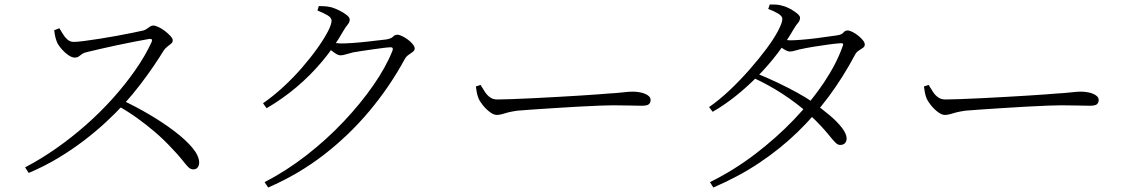

<svg xmlns="http://www.w3.org/2000/svg" viewBox="-20 -794 5040 857"><path d="M92 -47Q163 -84 232 -132.5Q301 -181 365 -237.5Q429 -294 484.5 -356Q540 -418 584.5 -482Q629 -546 657 -607Q663 -623 645 -620Q616 -615 577.5 -607.5Q539 -600 499 -591.5Q459 -583 425 -575Q391 -567 370 -562Q355 -559 346.5 -553Q338 -547 331.5 -542Q325 -537 313 -537Q301 -537 285 -548Q269 -559 256 -574Q243 -589 237 -600Q233 -608 228.5 -623Q224 -638 222 -659L245 -668Q252 -657 260.5 -642.5Q269 -628 281 -617.5Q293 -607 309 -607Q325 -607 355.5 -611Q386 -615 424.5 -621Q463 -627 501 -634Q539 -641 571 -647.5Q603 -654 620 -658Q630 -661 637 -666.5Q644 -672 650.5 -676Q657 -680 664 -680Q673 -680 688 -673Q703 -666 717 -655Q731 -644 741 -633Q751 -622 751 -614Q751 -605 743.5 -599Q736 -593 727 -586Q718 -579 711 -569Q694 -541 667 -501Q640 -461 606 -416.5Q572 -372 533 -329Q498 -291 454 -250Q410 -209 356.5 -168Q303 -127 241 -89.5Q179 -52 108 -22ZM842 -38Q830 -38 819.5 -49Q809 -60 793 -80.5Q777 -101 748 -131Q711 -171 672.5 -204Q634 -237 593 -266.5Q552 -296 504 -323L525 -347Q587 -318 648 -282Q709 -246 759 -208Q809 -170 839 -134Q869 -98 869 -68Q869 -56 862.5 -47Q856 -38 842 -38Z M1161 19Q1258 -31 1348 -101Q1438 -171 1514 -251.5Q1590 -332 1646.5 -413.5Q1703 -495 1732 -568Q1737 -583 1724 -583Q1716 -583 1694.5 -580.5Q1673 -578 1646 -574Q1619 -570 1594.5 -566.5Q1570 -563 1555 -560Q1539 -556 1524.5 -551.5Q1510 -547 1500 -547Q1489 -547 1473.5 -558Q1458 -569 1440 -583L1455 -605Q1470 -603 1481.5 -601.5Q1493 -600 1502 -600Q1521 -600 1551.5 -602Q1582 -604 1613.5 -607.5Q1645 -611 1670 -614Q1695 -617 1705 -618Q1727 -622 1734.5 -630.5Q1742 -639 1754 -639Q1762 -639 1775.5 -632.5Q1789 -626 1801.5 -616.5Q1814 -607 1822.5 -596.5Q1831 -586 1831 -577Q1831 -569 1822.5 -562.5Q1814 -556 1803.5 -549Q1793 -542 1786 -529Q1719 -406 1628.5 -298Q1538 -190 1425.5 -103Q1313 -16 1177 43ZM1154 -333Q1200 -365 1245 -406.5Q1290 -448 1328.5 -492.5Q1367 -537 1396.5 -578.5Q1426 -620 1443 -652.5Q1460 -685 1460 -702Q1460 -715 1441.5 -726Q1423 -737 1397 -747L1403 -767Q1416 -767 1430.5 -766Q1445 -765 1461 -761Q1477 -756 1496 -746.5Q1515 -737 1528 -726.5Q1541 -716 1541 -707Q1541 -695 1532 -684.5Q1523 -674 1512 -655Q1471 -583 1418.5 -520.5Q1366 -458 1304 -405.5Q1242 -353 1170 -311Z M2197 -281Q2184 -281 2167 -293.5Q2150 -306 2135.5 -324Q2121 -342 2115 -357Q2110 -371 2108 -382.5Q2106 -394 2104 -408L2125 -415Q2135 -398 2145 -383Q2155 -368 2168 -359Q2181 -350 2200 -350Q2222 -350 2263 -351.5Q2304 -353 2355.5 -355.5Q2407 -358 2460.5 -361Q2514 -364 2562.5 -367Q2611 -370 2645 -372.5Q2679 -375 2689 -376Q2739 -379 2763 -382Q2787 -385 2806 -385Q2823 -385 2841 -381Q2859 -377 2871.5 -368.5Q2884 -360 2884 -348Q2884 -336 2876.5 -329Q2869 -322 2844 -322Q2819 -322 2790 -323Q2761 -324 2717 -324Q2699 -324 2657 -322.5Q2615 -321 2561.5 -318Q2508 -315 2454 -311.5Q2400 -308 2355.5 -305Q2311 -302 2289 -300Q2262 -296 2247 -292Q2232 -288 2221 -284.5Q2210 -281 2197 -281Z M3149 19Q3256 -34 3351 -106.5Q3446 -179 3524 -260.5Q3602 -342 3658 -426Q3714 -510 3741 -587Q3749 -603 3731 -601Q3713 -600 3679.5 -595.5Q3646 -591 3612.5 -585.5Q3579 -580 3561 -576Q3545 -573 3530.5 -568.5Q3516 -564 3506 -564Q3495 -564 3478.5 -574.5Q3462 -585 3445 -599L3460 -620Q3475 -617 3486.5 -615.5Q3498 -614 3507 -614Q3526 -614 3557 -616.5Q3588 -619 3620.5 -623Q3653 -627 3679 -631Q3705 -635 3715 -636Q3737 -639 3744.5 -648.5Q3752 -658 3763 -658Q3772 -658 3785 -651.5Q3798 -645 3810.5 -635Q3823 -625 3831.5 -614.5Q3840 -604 3840 -595Q3840 -586 3831 -580Q3822 -574 3811.5 -567Q3801 -560 3795 -547Q3744 -451 3680.5 -365Q3617 -279 3539.5 -204Q3462 -129 3369 -67Q3276 -5 3164 43ZM3730 -147Q3720 -147 3709.5 -157Q3699 -167 3684 -186Q3669 -205 3645 -231Q3621 -257 3584 -291Q3534 -335 3473.5 -374.5Q3413 -414 3342 -447L3355 -467Q3403 -448 3449 -426Q3495 -404 3536.5 -381.5Q3578 -359 3610 -336Q3648 -309 3682 -280.5Q3716 -252 3737 -225Q3758 -198 3759 -177Q3759 -163 3751.5 -155Q3744 -147 3730 -147ZM3145 -316Q3191 -348 3237.5 -392Q3284 -436 3326.5 -484.5Q3369 -533 3402 -577.5Q3435 -622 3453.5 -657.5Q3472 -693 3472 -709Q3472 -722 3454 -733Q3436 -744 3409 -754L3416 -774Q3429 -774 3443.5 -773.5Q3458 -773 3473 -768Q3490 -764 3508 -754Q3526 -744 3538.5 -733.5Q3551 -723 3551 -715Q3551 -702 3542 -692Q3533 -682 3522 -663Q3491 -609 3451 -556.5Q3411 -504 3364.5 -456.5Q3318 -409 3266.5 -367.5Q3215 -326 3161 -295Z M4197 -281Q4184 -281 4167 -293.5Q4150 -306 4135.5 -324Q4121 -342 4115 -357Q4110 -371 4108 -382.5Q4106 -394 4104 -408L4125 -415Q4135 -398 4145 -383Q4155 -368 4168 -359Q4181 -350 4200 -350Q4222 -350 4263 -351.5Q4304 -353 4355.5 -355.5Q4407 -358 4460.5 -361Q4514 -364 4562.5 -367Q4611 -370 4645 -372.5Q4679 -375 4689 -376Q4739 -379 4763 -382Q4787 -385 4806 -385Q4823 -385 4841 -381Q4859 -377 4871.5 -368.5Q4884 -360 4884 -348Q4884 -336 4876.5 -329Q4869 -322 4844 -322Q4819 -322 4790 -323Q4761 -324 4717 -324Q4699 -324 4657 -322.5Q4615 -321 4561.5 -318Q4508 -315 4454 -311.5Q4400 -308 4355.5 -305Q4311 -302 4289 -300Q4262 -296 4247 -292Q4232 -288 4221 -284.5Q4210 -281 4197 -281Z"/></svg>

Font: Noto Serif SC ExtraLight Light
Style: Regular
Weight: 300
Version: Version 2.002-H1;hotconv 1.1.0;makeotfexe 2.6.0